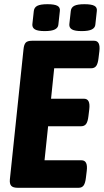

<svg xmlns="http://www.w3.org/2000/svg" viewBox="-20 -894 494 914"><path d="M65 0Q42 0 33.5 -9.5Q25 -19 27 -40L92 -660Q94 -681 102 -690.5Q110 -700 133 -700H428Q459 -700 453 -650L449 -617Q446 -591 438 -580Q430 -569 414 -569H238L223 -424H380Q411 -424 405 -374L401 -341Q398 -315 390 -304Q382 -293 366 -293H209L192 -131H368Q399 -131 393 -81L389 -48Q386 -22 378 -11Q370 0 354 0ZM369 -746Q336 -746 322.5 -754Q309 -762 310 -778L317 -842Q319 -859 334 -866.5Q349 -874 382 -874Q415 -874 429 -866.5Q443 -859 441 -842L434 -778Q433 -762 417.5 -754Q402 -746 369 -746ZM193 -746Q160 -746 146.5 -754Q133 -762 134 -778L141 -842Q143 -859 158 -866.5Q173 -874 206 -874Q239 -874 253 -866.5Q267 -859 265 -842L258 -778Q257 -762 241.5 -754Q226 -746 193 -746Z"/></svg>

Font: Asap Condensed
Style: Bold Italic
Weight: 700
Width: 3
Italic angle: -6°
Designer: Pablo Cosgaya
Foundry: Omnibus-Type
Version: Version 3.001; ttfautohint (v1.8.4.7-5d5b)